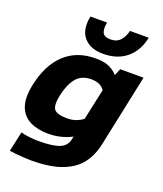

<svg xmlns="http://www.w3.org/2000/svg" viewBox="-156 -796 912 1074"><g transform="rotate(20 299.5 -259.0)"><path d="M331 -522Q255 -522 216.5 -567Q178 -612 195 -694H294Q286 -656 295.5 -634Q305 -612 344 -612Q381 -612 402 -636Q423 -660 430 -694H542Q525 -612 470.5 -567Q416 -522 331 -522ZM158 176Q142 176 116 174.5Q90 173 65.5 170.5Q41 168 28 166L54 47Q73 53 104 56.5Q135 60 157 60Q243 60 283.5 44Q324 28 332 -13L336 -31Q308 -15 271 -6Q234 3 196 3Q133 3 87.5 -19.5Q42 -42 23.5 -91.5Q5 -141 21 -220Q47 -348 119 -416Q191 -484 303 -484Q353 -484 383.5 -470.5Q414 -457 435 -433L452 -474H591L500 -43Q486 24 448.5 73Q411 122 340.5 149Q270 176 158 176ZM266 -114Q294 -114 317 -122Q340 -130 360 -145L400 -330Q376 -366 320 -366Q264 -366 232.5 -329.5Q201 -293 185 -221Q172 -159 188.5 -136.5Q205 -114 266 -114Z"/></g></svg>

Font: Kanit SemiBold
Style: Italic
Weight: 600
Italic angle: -12°
Designer: Katatrad Team
Foundry: CadsonDemak
Version: Version 2.000; ttfautohint (v1.8.3)